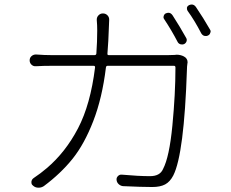

<svg xmlns="http://www.w3.org/2000/svg" viewBox="-20 -826 1040 863"><path d="M462.9 -585Q461.9 -578.1 469.7 -578.1H730.5Q750 -578.1 765.6 -579.1Q769.5 -580.1 773.4 -580.1Q792 -580.1 806.6 -572.3Q823.2 -563.5 823.2 -545.9Q823.2 -543 822.3 -540Q820.3 -526.4 820.3 -514.6Q807.6 -132.8 758.8 -37.1Q744.1 -8.8 722.2 2.9Q700.2 14.6 664.1 14.6Q618.2 14.6 533.2 10.7Q522.5 9.8 513.7 2Q504.9 -5.9 503.9 -17.6Q502.9 -27.3 510.3 -34.7Q517.6 -42 527.3 -41Q602.5 -34.2 654.3 -34.2Q699.2 -34.2 712.9 -66.4Q741.2 -120.1 754.9 -262.2Q768.6 -404.3 768.6 -522.5Q768.6 -530.3 761.7 -530.3H463.9Q457 -530.3 456.1 -522.5Q439.5 -385.7 399.4 -282.2Q359.4 -178.7 306.2 -112.3Q252.9 -45.9 176.8 10.7Q166 17.6 154.3 17.6Q153.3 17.6 152.3 17.6Q138.7 17.6 128.9 8.8Q123 4.9 121.6 -2Q120.1 -8.8 122.6 -15.1Q125 -21.5 130.9 -25.4Q163.1 -46.9 190.4 -70.3Q274.4 -141.6 330.6 -249Q386.7 -356.4 407.2 -522.5Q408.2 -530.3 400.4 -530.3H218.8Q172.9 -530.3 141.6 -528.3Q129.9 -527.3 121.6 -535.2Q113.3 -543 113.3 -554.7Q113.3 -566.4 121.6 -573.7Q129.9 -581.1 141.6 -581.1Q179.7 -578.1 217.8 -578.1H404.3Q412.1 -578.1 413.1 -585Q417 -639.6 417 -688.5Q417 -713.9 415 -735.4Q414.1 -748 422.4 -756.8Q430.7 -765.6 442.4 -765.6Q455.1 -765.6 463.4 -756.8Q471.7 -748 470.7 -735.4Q470.7 -729.5 468.8 -689.5Q467.8 -648.4 462.9 -585ZM717.8 -740.2Q714.8 -744.1 714.8 -749Q714.8 -752 715.8 -753.9Q717.8 -761.7 724.6 -765.6Q731.4 -768.6 737.3 -768.6Q748 -768.6 755.9 -756.8Q788.1 -707 816.4 -656.2Q821.3 -648.4 818.4 -640.1Q815.4 -631.8 807.6 -627.9Q802.7 -626 798.8 -626Q794.9 -626 791 -627Q782.2 -629.9 778.3 -637.7Q752 -688.5 717.8 -740.2ZM823.2 -777.3Q820.3 -782.2 820.3 -787.1Q820.3 -789.1 820.3 -792Q822.3 -798.8 829.1 -802.7Q835.9 -805.7 841.8 -805.7Q852.5 -805.7 860.4 -794.9Q893.6 -746.1 923.8 -693.4Q926.8 -689.5 926.8 -684.6Q926.8 -681.6 924.8 -677.7Q922.9 -669.9 914.1 -666Q910.2 -664.1 905.3 -664.1Q901.4 -664.1 897.5 -665Q889.6 -668 884.8 -675.8Q854.5 -734.4 823.2 -777.3Z"/></svg>

Font: Gen Jyuu Gothic Light
Style: Regular
Weight: 200
Designer: [Source Han Sans]
Ryoko NISHIZUKA  (kana & ideographs); Paul D. Hunt (Latin, Greek & Cyrillic); Wenlong ZHANG  (bopomofo
Version: Version 1.002.20150607